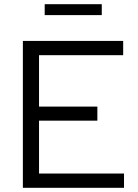

<svg xmlns="http://www.w3.org/2000/svg" viewBox="-20 -895 659 915"><path d="M89 0V-700H567V-632H166V-387H444V-320H166V-68H571V0ZM193 -823V-875H465V-823Z"/></svg>

Font: Red Hat Text VF
Style: Regular
Weight: 300
Designer: Pentagram, MCKL
Foundry: Pentagram, MCKL
Version: Version 1.023